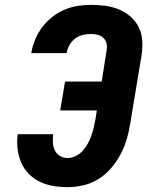

<svg xmlns="http://www.w3.org/2000/svg" viewBox="-20 -763 640 791"><path d="M258 8Q228 8 198.5 3Q169 -2 143.5 -14.5Q118 -27 98 -47.5Q78 -68 67 -94Q56 -120 52.5 -149.5Q49 -179 53 -210H199Q197 -192 198 -175Q199 -158 206 -143.5Q213 -129 227 -120.5Q241 -112 258 -112Q275 -112 291.5 -120Q308 -128 320.5 -141.5Q333 -155 341.5 -171Q350 -187 356 -203.5Q362 -220 366 -237Q370 -254 373 -271L379 -308H228L248 -427H399L419 -554Q422 -569 419 -583Q416 -597 406.5 -606.5Q397 -616 383 -619.5Q369 -623 354 -623Q338 -623 321 -619Q304 -615 289.5 -604Q275 -593 266 -577Q257 -561 255 -545Q255 -545 254.5 -544.5Q254 -544 254 -544H109Q109 -545 109 -545.5Q109 -546 109 -546Q114 -574 125 -600.5Q136 -627 153.5 -650.5Q171 -674 194.5 -692.5Q218 -711 244.5 -722.5Q271 -734 299 -738.5Q327 -743 354 -743Q385 -743 414.5 -739Q444 -735 470.5 -724Q497 -713 518.5 -694Q540 -675 552 -650Q564 -625 566 -595Q568 -565 563 -534L516 -251Q511 -219 501.5 -187.5Q492 -156 476 -126Q460 -96 437 -69.5Q414 -43 385 -25Q356 -7 323 0.5Q290 8 258 8Z"/></svg>

Font: Iosevka SS04 Hv Ex Obl
Style: Regular
Weight: 900
Width: 7
Italic angle: -9°
Monospace: yes
Designer: Belleve Invis
Foundry: Belleve Invis
Version: Version 19.0.0; ttfautohint (v1.8.4)